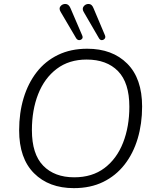

<svg xmlns="http://www.w3.org/2000/svg" viewBox="-20 -965 799 993"><path d="M362 8Q233 8 156 -69Q79 -146 79 -291Q79 -381 102 -457.5Q125 -534 169.5 -591.5Q214 -649 280 -681Q346 -713 431 -713Q561 -713 638 -636Q715 -559 715 -414Q715 -325 692 -248Q669 -171 624 -113.5Q579 -56 513.5 -24Q448 8 362 8ZM364 -48Q457 -48 520.5 -96Q584 -144 616.5 -227Q649 -310 649 -413Q649 -537 590.5 -597Q532 -657 428 -657Q337 -657 273.5 -609Q210 -561 177.5 -478.5Q145 -396 145 -292Q145 -168 203.5 -108Q262 -48 364 -48ZM492 -767 413 -903Q403 -920 413 -932.5Q423 -945 439 -944.5Q455 -944 463 -924L523 -782Q527 -772 521.5 -765Q516 -758 507 -757.5Q498 -757 492 -767ZM374 -767 294 -903Q283 -921 293 -933Q303 -945 319 -944.5Q335 -944 344 -924L405 -782Q410 -771 404.5 -764.5Q399 -758 390 -757.5Q381 -757 374 -767Z"/></svg>

Font: Nunito Light
Style: Italic
Weight: 300
Italic angle: -9°
Designer: Vernon Adams
Foundry: Vernon Adams
Version: Version 3.601; ttfautohint (v1.8.2.53-6de2)